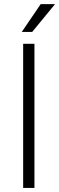

<svg xmlns="http://www.w3.org/2000/svg" viewBox="-20 -927 291 947"><path d="M149.9 0H94.2V-710.9H149.9ZM180.7 -906.7H251.5L138.7 -769.5H87.4Z"/></svg>

Font: MAUL Condensed Light
Style: Light
Weight: 300
Designer: MAUL
Version: Version 2.137; 2017; ttfautohint (v1.8.3)